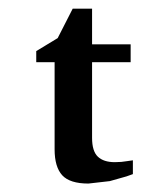

<svg xmlns="http://www.w3.org/2000/svg" viewBox="-20 -437 335 455"><path d="M294.9 -24.4 279.8 -19 240.2 -7.8 189.5 -2Q145.5 -2 127.4 -21.7Q109.4 -41.5 109.4 -83V-289.6H65.9V-315.9L116.7 -346.7L152.3 -416.5H198.2V-332H289.6V-289.6H198.2V-110.4Q198.2 -78.6 211.9 -65.7Q225.6 -52.7 252 -52.7Q268.1 -52.7 281.7 -55.2L294.9 -57.1Z"/></svg>

Font: MANDARAM
Style: Book
Weight: 400
Designer: CLT@C-DIT
Version: Version 1.28